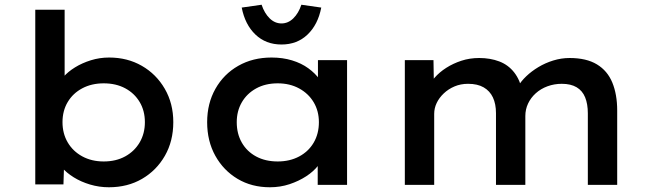

<svg xmlns="http://www.w3.org/2000/svg" viewBox="-20 -781 2746 811"><path d="M440 10Q399 10 360.5 -1.5Q322 -13 291.5 -32Q261 -51 240.5 -74.5Q220 -98 215 -119L252 -128L248 -2H129V-740H253V-405L223 -411Q229 -434 248 -456Q267 -478 297 -496.5Q327 -515 364 -526.5Q401 -538 441 -538Q518 -538 579 -503Q640 -468 676 -406Q712 -344 712 -265Q712 -185 676.5 -123Q641 -61 580 -25.5Q519 10 440 10ZM418 -99Q470 -99 509 -120.5Q548 -142 570 -179.5Q592 -217 592 -265Q592 -313 570 -350Q548 -387 509 -408Q470 -429 418 -429Q367 -429 327.5 -408Q288 -387 266 -350Q244 -313 244 -265Q244 -217 266 -179.5Q288 -142 327.5 -120.5Q367 -99 418 -99Z M1120 10Q1043 10 983.5 -25.5Q924 -61 889.5 -123Q855 -185 855 -265Q855 -344 890 -406Q925 -468 986.5 -503Q1048 -538 1127 -538Q1174 -538 1213.5 -526Q1253 -514 1282.5 -492.5Q1312 -471 1330 -445.5Q1348 -420 1352 -392L1323 -395V-527H1446V0H1322V-134L1349 -133Q1344 -108 1324.5 -82.5Q1305 -57 1273.5 -36.5Q1242 -16 1203 -3Q1164 10 1120 10ZM1153 -99Q1204 -99 1243.5 -120Q1283 -141 1305 -178.5Q1327 -216 1327 -265Q1327 -312 1305 -349Q1283 -386 1243.5 -407.5Q1204 -429 1153 -429Q1101 -429 1062 -407.5Q1023 -386 1001.5 -349Q980 -312 980 -265Q980 -216 1001.5 -178.5Q1023 -141 1062 -120Q1101 -99 1153 -99ZM1169 -593Q1103 -593 1059 -635Q1015 -677 1001 -749L1085 -761Q1097 -725 1119 -703.5Q1141 -682 1169 -682Q1197 -682 1219 -703.5Q1241 -725 1253 -761L1337 -749Q1323 -677 1279 -635Q1235 -593 1169 -593Z M1690 0V-527H1811L1813 -405H1785Q1795 -429 1815.5 -452.5Q1836 -476 1865 -494.5Q1894 -513 1929 -524.5Q1964 -536 2004 -536Q2051 -536 2089 -521.5Q2127 -507 2152 -475Q2177 -443 2187 -394L2160 -400L2168 -416Q2181 -438 2203 -459Q2225 -480 2254 -497.5Q2283 -515 2317 -525.5Q2351 -536 2386 -536Q2457 -536 2501.5 -509Q2546 -482 2566.5 -432Q2587 -382 2587 -314V0H2463V-302Q2463 -342 2451.5 -370Q2440 -398 2415.5 -412.5Q2391 -427 2353 -427Q2321 -427 2292.5 -416.5Q2264 -406 2243 -387Q2222 -368 2210.5 -343.5Q2199 -319 2199 -291V0H2075V-303Q2075 -342 2062 -369.5Q2049 -397 2023 -412Q1997 -427 1957 -427Q1926 -427 1900 -416Q1874 -405 1854.5 -386.5Q1835 -368 1824.5 -346Q1814 -324 1814 -300V0Z"/></svg>

Font: Lexend Exa Medium
Style: Regular
Weight: 500
Designer: Bonnie Shaver-Troup, Thomas Jockin
Foundry: Lexend
Version: Version 1.007